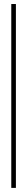

<svg xmlns="http://www.w3.org/2000/svg" viewBox="-20 -770 134 955"><path d="M36.1 164.6V-750H59.1V164.6Z"/></svg>

Font: Imbue
Style: Regular
Weight: 400
Designer: Tyler Finck
Foundry: Etcetera Type Company
Version: Version 0.910